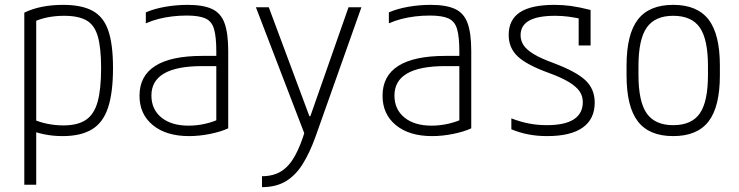

<svg xmlns="http://www.w3.org/2000/svg" viewBox="-20 -550 3040 790"><path d="M80 -498Q146 -530 240 -530Q316 -530 361 -505.5Q406 -481 425.5 -424.5Q445 -368 445 -270Q445 -169 424.5 -107Q404 -45 358 -17.5Q312 10 238 10Q197 10 161.5 2.5Q126 -5 99 -16L114 -60Q143 -47 175.5 -40.5Q208 -34 241 -34Q299 -34 333 -56.5Q367 -79 381.5 -130.5Q396 -182 396 -270Q396 -353 382.5 -400Q369 -447 336 -466Q303 -485 244 -485Q208 -485 175.5 -478.5Q143 -472 114 -458L129 -489V210H80Z M758 10Q664 10 609 -35Q554 -80 554 -156Q554 -238 619 -279Q684 -320 812 -320H894V-278H812Q603 -278 603 -157Q603 -100 644 -66.5Q685 -33 756 -33Q792 -33 827.5 -41.5Q863 -50 887 -63L870 -31V-339Q870 -399 860.5 -431Q851 -463 824.5 -474.5Q798 -486 749 -486Q718 -486 688.5 -482.5Q659 -479 632 -472Q605 -465 580 -454V-499Q614 -514 659.5 -522Q705 -530 753 -530Q816 -530 852.5 -513Q889 -496 904 -454.5Q919 -413 919 -340V-22Q889 -8 844.5 1Q800 10 758 10Z M1058 175Q1105 175 1137.5 154.5Q1170 134 1193.5 91.5Q1217 49 1236 -15L1238 14L1033 -520H1086L1253 -72H1257L1414 -520H1467L1278 13Q1255 77 1226 124Q1197 171 1156.5 195.5Q1116 220 1058 220Z M1758 10Q1664 10 1609 -35Q1554 -80 1554 -156Q1554 -238 1619 -279Q1684 -320 1812 -320H1894V-278H1812Q1603 -278 1603 -157Q1603 -100 1644 -66.5Q1685 -33 1756 -33Q1792 -33 1827.5 -41.5Q1863 -50 1887 -63L1870 -31V-339Q1870 -399 1860.5 -431Q1851 -463 1824.5 -474.5Q1798 -486 1749 -486Q1718 -486 1688.5 -482.5Q1659 -479 1632 -472Q1605 -465 1580 -454V-499Q1614 -514 1659.5 -522Q1705 -530 1753 -530Q1816 -530 1852.5 -513Q1889 -496 1904 -454.5Q1919 -413 1919 -340V-22Q1889 -8 1844.5 1Q1800 10 1758 10Z M2231 10Q2190 10 2154 3Q2118 -4 2084 -18V-63Q2120 -49 2155.5 -42Q2191 -35 2230 -35Q2304 -35 2341 -59Q2378 -83 2378 -130Q2378 -155 2364.5 -174.5Q2351 -194 2320.5 -212.5Q2290 -231 2238 -250Q2147 -283 2110 -318Q2073 -353 2073 -406Q2073 -469 2119.5 -499.5Q2166 -530 2262 -530Q2296 -530 2329 -525.5Q2362 -521 2410 -509V-363H2361V-503L2387 -469Q2346 -478 2319 -481.5Q2292 -485 2265 -485Q2192 -485 2157 -465Q2122 -445 2122 -405Q2122 -382 2135 -363Q2148 -344 2177.5 -326.5Q2207 -309 2259 -290Q2352 -255 2389.5 -219Q2427 -183 2427 -128Q2427 -60 2377.5 -25Q2328 10 2231 10Z M2750 10Q2651 10 2604.5 -50.5Q2558 -111 2558 -240V-280Q2558 -409 2604.5 -469.5Q2651 -530 2750 -530Q2849 -530 2895.5 -469.5Q2942 -409 2942 -280V-240Q2942 -111 2895.5 -50.5Q2849 10 2750 10ZM2750 -35Q2826 -35 2859.5 -83.5Q2893 -132 2893 -242V-278Q2893 -388 2859.5 -436.5Q2826 -485 2750 -485Q2675 -485 2641 -436.5Q2607 -388 2607 -278V-242Q2607 -132 2641 -83.5Q2675 -35 2750 -35Z"/></svg>

Font: M PLUS 1 Code Light
Style: Regular
Weight: 300
Designer: Coji Morishita
Foundry: UNDERFOREST DESIGN
Version: Version 1.002